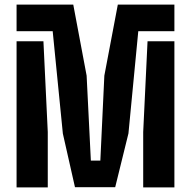

<svg xmlns="http://www.w3.org/2000/svg" viewBox="-20 -820 836 840"><path d="M308 -1 255 -235.5 210.5 -683.5H52.5V-800H300.5L359 -489L377.5 -117.5H419L436.5 -489L495.5 -800H743V-683.5H585L542 -236.5L484 -1ZM52.5 0V-639.5H170L189 -242.5V0ZM606.5 0V-242.5L625.5 -639.5H743V0Z"/></svg>

Font: Big Shoulders Stencil Text ExtraBold
Style: Regular
Weight: 800
Designer: Patric King
Foundry: XO Type Co
Version: Version 1.000